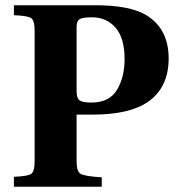

<svg xmlns="http://www.w3.org/2000/svg" viewBox="-20 -712 690 732"><path d="M33 0V-38Q87 -40 99.5 -49.5Q112 -59 112 -97V-595Q112 -633 99.5 -642.5Q87 -652 33 -654V-692H343Q476 -692 538 -654Q623 -602 623 -489Q623 -380 546 -325Q476 -275 332 -275H272V-97Q272 -59 287 -49.5Q302 -40 368 -36V0ZM272 -364Q272 -337 284 -329Q296 -321 328 -321Q397 -321 426 -369.5Q455 -418 455 -486Q455 -567 420.5 -606.5Q386 -646 331 -646Q294 -646 283 -638.5Q272 -631 272 -609Z"/></svg>

Font: Heuristica
Style: Bold
Weight: 700
Version: Version 1.0.2